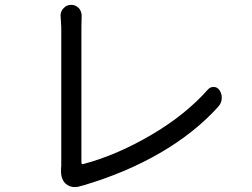

<svg xmlns="http://www.w3.org/2000/svg" viewBox="-20 -764 1040 791"><path d="M314.5 2Q300.8 6.8 288.1 6.8Q266.6 6.8 251 -6.8Q231.4 -24.4 231.4 -58.6Q231.4 -63.5 231.4 -68.4Q232.4 -74.2 232.4 -81.1V-653.3L229.5 -700.2Q229.5 -716.8 241.2 -729.5Q253.9 -744.1 272.9 -744.1Q292 -744.1 305.7 -729.5Q316.4 -715.8 316.4 -699.2L315.4 -653.3V-93.8Q315.4 -90.8 317.4 -88.9Q319.3 -86.9 322.3 -87.9Q459 -124 601.1 -207Q743.2 -290 835.9 -394.5Q845.7 -406.2 860.8 -405.8Q876 -405.3 884.8 -391.6Q893.6 -377.9 893.6 -361.3Q893.6 -340.8 879.9 -325.2Q782.2 -216.8 640.1 -134.3Q498 -51.8 322.3 0Q318.4 1 314.5 2Z"/></svg>

Font: Gen Jyuu Gothic Regular
Style: Regular
Weight: 400
Designer: [Source Han Sans]
Ryoko NISHIZUKA  (kana & ideographs); Paul D. Hunt (Latin, Greek & Cyrillic); Wenlong ZHANG  (bopomofo
Version: Version 1.002.20150607